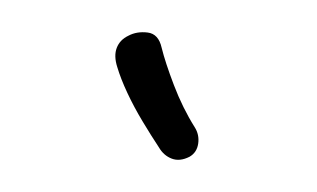

<svg xmlns="http://www.w3.org/2000/svg" viewBox="-39 -916 582 352"><g transform="rotate(10 252.5 -740.5)"><path d="M327 -640Q311 -628 295.5 -631Q280 -634 269 -647Q251 -666 231 -689Q211 -712 194.5 -735.5Q178 -759 168 -779Q158 -798 161 -813.5Q164 -829 178 -839Q192 -850 212 -851Q232 -852 242 -828Q253 -803 276 -764.5Q299 -726 327 -695Q338 -683 338.5 -666.5Q339 -650 327 -640Z"/></g></svg>

Font: Playpen Sans Deva
Style: Regular
Weight: 400
Designer: Pooja Saxena, Gunjan Panchal, Laura Meseguer, Veronika Burian, José Scaglione
Foundry: TypeTogether
Version: Version 2.000